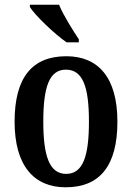

<svg xmlns="http://www.w3.org/2000/svg" viewBox="-20 -786 562 816"><path d="M263 -606H315V-619C290 -657 249 -721 231 -766H107V-756C129 -721 211 -642 263 -606ZM259 10C404 10 479 -81 479 -269C479 -457 397 -547 262 -547C117 -547 42 -457 42 -269C42 -81 125 10 259 10ZM261 -47C190 -47 164 -123 164 -269C164 -415 189 -490 260 -490C333 -490 358 -415 358 -269C358 -123 333 -47 261 -47Z"/></svg>

Font: Noto Serif Condensed Semi
Style: Regular
Weight: 600
Width: 3
Designer: Monotype Design Team
Foundry: Monotype Imaging Inc.
Version: Version 1.002